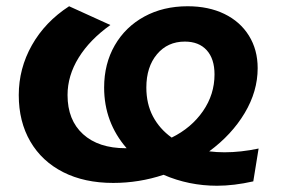

<svg xmlns="http://www.w3.org/2000/svg" viewBox="-20 -572 906 614"><path d="M698 -85Q750 -85 807 -97L790 8Q728 22 674 22Q584 22 503 -13Q425 13 342 13Q250 13 182 -21.5Q114 -56 77 -119.5Q40 -183 40 -268Q40 -353 82 -427.5Q124 -502 201 -552L333 -492Q267 -445 231.5 -387.5Q196 -330 196 -268Q196 -188 245.5 -143Q295 -98 382 -98H385Q313 -181 313 -292Q313 -368 347 -427Q381 -486 441.5 -519Q502 -552 580 -552Q647 -552 697.5 -527.5Q748 -503 776 -458Q804 -413 804 -354Q804 -280 762.5 -210.5Q721 -141 649 -88Q673 -85 698 -85ZM529 -132Q592 -163 629 -216.5Q666 -270 666 -334Q666 -384 641 -411.5Q616 -439 571 -439Q516 -439 482 -398.5Q448 -358 448 -292Q448 -240 469 -200Q490 -160 529 -132Z"/></svg>

Font: Montserrat Alternates
Style: Bold Italic
Weight: 700
Italic angle: -11.3°
Designer: Julieta Ulanovsky
Foundry: Julieta Ulanovsky
Version: Version 7.200